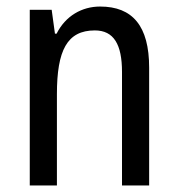

<svg xmlns="http://www.w3.org/2000/svg" viewBox="-20 -567 545 587"><path d="M286 -547C230 -547 180 -518 153 -464H148L138 -537H71V0H154V-279C154 -413 185 -474 270 -474C328 -474 353 -431 353 -347V0H436V-360C436 -488 385 -547 286 -547Z"/></svg>

Font: Noto Sans Gujarati Condensed
Style: Regular
Weight: 400
Width: 3
Designer: Jelle Bosma - Monotype Design Team, Universal Thirst
Foundry: Monotype Imaging Inc.
Version: Version 2.106